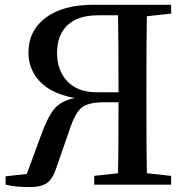

<svg xmlns="http://www.w3.org/2000/svg" viewBox="-20 -757 759 787"><path d="M376 -378.9H465.8Q465.8 -597.7 463.9 -694.3H382.8Q299.8 -694.3 256.8 -653.8Q213.9 -613.3 213.9 -540Q213.9 -467.8 256.3 -423.3Q298.8 -378.9 376 -378.9ZM681.6 -701.2 582 -690.4Q580.1 -592.8 580.1 -393.6V-342.8Q580.1 -143.6 582 -46.9L681.6 -36.1V0H366.2V-36.1L463.9 -46.9Q465.8 -141.6 465.8 -337.9H408.2Q343.8 -337.9 315.9 -316.9Q288.1 -295.9 264.6 -223.6L210 -66.4Q196.3 -24.4 173.3 -7.3Q150.4 9.8 102.5 9.8Q41 9.8 2.9 0V-34.2L89.8 -43.9L146.5 -198.2Q174.8 -276.4 201.7 -309.6Q228.5 -342.8 286.1 -355.5Q192.4 -372.1 144.5 -421.9Q96.7 -471.7 96.7 -541Q96.7 -631.8 167.5 -684.6Q238.3 -737.3 361.3 -737.3H681.6Z"/></svg>

Font: GenYoMin TW TTF SemiBold
Style: Regular
Weight: 600
Version: Version 1.300